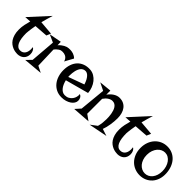

<svg xmlns="http://www.w3.org/2000/svg" viewBox="135 -1540 2460 2460"><g transform="rotate(45 1365.5 -310.0)"><path d="M64 -213.9Q64 -259.8 73.5 -305.4Q83 -351.1 94.2 -389.2L9.8 -383.8L248 -644Q219.7 -554.7 202.1 -482.9L392.1 -466.8L367.2 -408.2L183.1 -395Q176.3 -359.4 172.6 -331.8Q168.9 -304.2 166.5 -285.2Q164.1 -262.7 163.1 -246.1Q163.1 -197.3 168.9 -158.2Q174.8 -119.1 187.3 -91.6Q199.7 -64 219 -49.1Q238.3 -34.2 265.1 -34.2Q290 -34.2 306.9 -44.2Q323.7 -54.2 334 -70.1Q344.2 -85.9 348.6 -105.7Q353 -125.5 353 -145Q353 -163.1 350.1 -180.2Q371.1 -169.4 382.1 -145.8Q393.1 -122.1 393.1 -94.2Q393.1 -65.4 383.5 -43.5Q374 -21.5 357.4 -6.6Q340.8 8.3 318.4 16.1Q295.9 23.9 270 23.9Q254.4 23.9 233.2 20.5Q211.9 17.1 189 8.1Q166 -1 143.6 -17.6Q121.1 -34.2 103.5 -60.5Q85.9 -86.9 75 -124.8Q64 -162.6 64 -213.9Z M763.2 -333Q758.8 -351.1 750.7 -363.8Q742.7 -376.5 732.7 -385Q722.7 -393.6 711.4 -398.2Q700.2 -402.8 689 -405.3Q662.6 -410.6 632.8 -404.8Q622.6 -401.4 610.8 -394Q600.6 -387.2 587.4 -375.7Q574.2 -364.3 559.1 -345.2L567.9 -62L655.8 -18.1L397 4.9L463.9 -63L491.2 -402.8L387.2 -450.2L555.2 -481.9L557.1 -420.9Q574.2 -441.4 592.3 -454.6Q610.4 -467.8 625 -476.1Q642.1 -485.4 658.2 -490.2Q687.5 -497.1 717.8 -495.6Q730.5 -495.1 744.4 -492.7Q758.3 -490.2 772.7 -485.1Q787.1 -480 800.8 -471.4Q814.5 -462.9 827.1 -450.2Z M949.2 -179.2Q955.6 -151.9 966.3 -125.7Q977.1 -99.6 992.7 -79.1Q1008.3 -58.6 1028.8 -45.9Q1049.3 -33.2 1075.2 -33.2Q1109.4 -33.2 1134.8 -47.4Q1160.2 -61.5 1176.3 -83.3Q1192.4 -105 1198.7 -131.1Q1205.1 -157.2 1201.2 -181.2Q1214.8 -175.8 1223.9 -167Q1232.9 -158.2 1238 -147.7Q1243.2 -137.2 1245.1 -126.2Q1247.1 -115.2 1247.1 -105Q1247.1 -81.5 1233.4 -59.8Q1219.7 -38.1 1195.1 -21.2Q1170.4 -4.4 1136.7 5.9Q1103 16.1 1063 16.1Q1009.3 16.1 967 -4.9Q924.8 -25.9 895.5 -61.8Q866.2 -97.7 850.6 -146Q835 -194.3 835 -249Q835 -304.7 850.6 -351.8Q866.2 -398.9 896.7 -432.1Q927.2 -465.3 971.7 -482.4Q1016.1 -499.5 1074.2 -496.1Q1114.3 -493.2 1147.9 -473.1Q1181.6 -453.1 1206.8 -421.6Q1231.9 -390.1 1247.3 -349.6Q1262.7 -309.1 1266.1 -265.1ZM939.9 -257.8Q939.9 -251 939.9 -244.4Q939.9 -237.8 940.9 -231L1155.3 -309.1Q1144.5 -344.2 1131.1 -369.4Q1117.7 -394.5 1103 -410.6Q1088.4 -426.8 1073.5 -434.3Q1058.6 -441.9 1044.9 -441.9Q1024.4 -441.9 1008.8 -434.1Q993.2 -426.3 981.7 -412.8Q970.2 -399.4 962.2 -381.3Q954.1 -363.3 949.2 -342.8Q944.3 -322.3 942.1 -300.5Q939.9 -278.8 939.9 -257.8Z M1763.2 -303.2Q1763.2 -275.9 1760.7 -245.6Q1758.3 -215.3 1753.4 -185.1Q1748.5 -154.8 1741.5 -126Q1734.4 -97.2 1725.1 -73.2L1821.3 -42L1566.9 7.8L1653.3 -57.1Q1663.6 -94.7 1667.2 -129.4Q1670.9 -164.1 1670.9 -194.8Q1670.9 -213.4 1669.7 -237.1Q1668.5 -260.7 1664.3 -285.2Q1660.2 -309.6 1652.6 -333Q1645 -356.4 1632.8 -374.8Q1620.6 -393.1 1602.8 -404.1Q1585 -415 1560.1 -415Q1531.2 -415 1501.5 -396Q1471.7 -377 1446.3 -339.8V-69.8L1526.9 -12.2L1285.2 4.9L1349.1 -65.9L1383.3 -420.9L1279.3 -472.2L1446.3 -488.8V-415Q1460.4 -434.6 1477.5 -451.7Q1494.6 -468.8 1513.7 -481.2Q1532.7 -493.7 1553.5 -500.7Q1574.2 -507.8 1596.2 -507.8Q1638.7 -507.8 1669.9 -492.2Q1701.2 -476.6 1721.9 -449Q1742.7 -421.4 1752.9 -384Q1763.2 -346.7 1763.2 -303.2Z M1878.4 -213.9Q1878.4 -259.8 1887.9 -305.4Q1897.5 -351.1 1908.7 -389.2L1824.2 -383.8L2062.5 -644Q2034.2 -554.7 2016.6 -482.9L2206.5 -466.8L2181.6 -408.2L1997.6 -395Q1990.7 -359.4 1987.1 -331.8Q1983.4 -304.2 1981 -285.2Q1978.5 -262.7 1977.5 -246.1Q1977.5 -197.3 1983.4 -158.2Q1989.3 -119.1 2001.7 -91.6Q2014.2 -64 2033.4 -49.1Q2052.7 -34.2 2079.6 -34.2Q2104.5 -34.2 2121.3 -44.2Q2138.2 -54.2 2148.4 -70.1Q2158.7 -85.9 2163.1 -105.7Q2167.5 -125.5 2167.5 -145Q2167.5 -163.1 2164.6 -180.2Q2185.5 -169.4 2196.5 -145.8Q2207.5 -122.1 2207.5 -94.2Q2207.5 -65.4 2198 -43.5Q2188.5 -21.5 2171.9 -6.6Q2155.3 8.3 2132.8 16.1Q2110.4 23.9 2084.5 23.9Q2068.8 23.9 2047.6 20.5Q2026.4 17.1 2003.4 8.1Q1980.5 -1 1958 -17.6Q1935.5 -34.2 1918 -60.5Q1900.4 -86.9 1889.4 -124.8Q1878.4 -162.6 1878.4 -213.9Z M2238.3 -245.1Q2238.3 -299.8 2255.6 -346.4Q2272.9 -393.1 2304 -427.2Q2335 -461.4 2377.7 -480.7Q2420.4 -500 2471.2 -500Q2520.5 -500 2561.5 -481.7Q2602.5 -463.4 2632.8 -430.2Q2663.1 -397 2681.2 -350.6Q2699.2 -304.2 2702.6 -248Q2706.1 -188 2690.2 -139.4Q2674.3 -90.8 2643.6 -56.9Q2612.8 -22.9 2570.1 -4.4Q2527.3 14.2 2477.5 14.2Q2429.7 14.2 2386.5 -3.2Q2343.3 -20.5 2310.3 -53.7Q2277.3 -86.9 2257.8 -135Q2238.3 -183.1 2238.3 -245.1ZM2358.4 -236.8Q2358.4 -193.8 2370.6 -159.2Q2382.8 -124.5 2403.3 -100.3Q2423.8 -76.2 2450.7 -63Q2477.5 -49.8 2507.3 -49.8Q2537.1 -49.8 2563 -62.7Q2588.9 -75.7 2607.9 -99.4Q2627 -123 2637.7 -156.2Q2648.4 -189.5 2648.4 -230Q2648.4 -270 2637.7 -305.4Q2627 -340.8 2607.7 -367.2Q2588.4 -393.6 2562 -408.7Q2535.6 -423.8 2504.4 -423.8Q2476.6 -423.8 2450.4 -411.1Q2424.3 -398.4 2403.8 -374.3Q2383.3 -350.1 2370.8 -315.4Q2358.4 -280.8 2358.4 -236.8Z"/></g></svg>

Font: Risque
Style: Regular
Weight: 400
Designer: Astigmatic (AOETI)
Foundry: Astigmatic (AOETI)
Version: Version 1.000